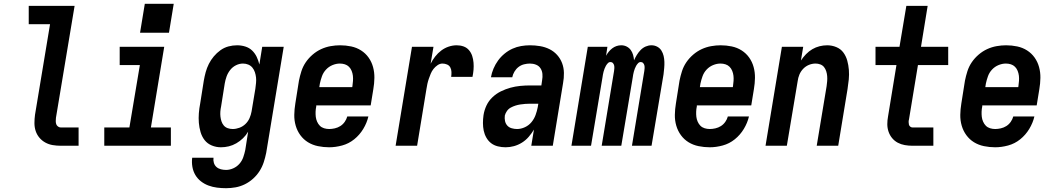

<svg xmlns="http://www.w3.org/2000/svg" viewBox="-20 -766 5540 1009"><path d="M300 0Q278 0 257 -3.5Q236 -7 218 -17Q200 -27 187 -42.5Q174 -58 167.5 -77.5Q161 -97 161 -119Q161 -141 164 -163L243 -639H131V-735H372L274 -147Q273 -138 273 -129.5Q273 -121 275.5 -113.5Q278 -106 285 -101Q292 -96 300 -96H393V0Z M528 0V-96H660L715 -424H609V-520H843L773 -96H878V0ZM868 -594H716L741 -746H893Z M1168 223Q1144 223 1120.5 220Q1097 217 1075.5 209Q1054 201 1036 187Q1018 173 1006.5 153.5Q995 134 991 110.5Q987 87 990 63H1102Q1100 77 1104 90Q1108 103 1117.5 111.5Q1127 120 1140.5 123.5Q1154 127 1168 127Q1187 127 1206 118.5Q1225 110 1238.5 94.5Q1252 79 1258.5 60Q1265 41 1269 22L1284 -74Q1273 -55 1257 -39.5Q1241 -24 1222 -13Q1203 -2 1182.5 3Q1162 8 1141 8Q1116 8 1093 -1.5Q1070 -11 1055.5 -29.5Q1041 -48 1034 -72Q1027 -96 1025 -120.5Q1023 -145 1025 -171Q1027 -197 1032 -222L1051 -342Q1055 -365 1061 -387Q1067 -409 1077.5 -430Q1088 -451 1103.5 -469.5Q1119 -488 1138.5 -502Q1158 -516 1180.5 -522Q1203 -528 1226 -528Q1248 -528 1269 -521.5Q1290 -515 1305 -500.5Q1320 -486 1329 -467Q1338 -448 1343 -427L1358 -520H1471L1379 37Q1374 62 1366 86.5Q1358 111 1344 133Q1330 155 1310 173Q1290 191 1266.5 202.5Q1243 214 1218 218.5Q1193 223 1168 223ZM1203 -88Q1220 -88 1238 -94.5Q1256 -101 1270 -114.5Q1284 -128 1291.5 -145.5Q1299 -163 1302 -180L1322 -300Q1324 -315 1325.5 -330Q1327 -345 1325.5 -359Q1324 -373 1319.5 -386.5Q1315 -400 1306.5 -410.5Q1298 -421 1285 -426.5Q1272 -432 1257 -432Q1238 -432 1220 -423Q1202 -414 1189.5 -398Q1177 -382 1170.5 -363.5Q1164 -345 1161 -327L1142 -207Q1139 -193 1138 -179.5Q1137 -166 1138.5 -153Q1140 -140 1144 -128Q1148 -116 1156 -106.5Q1164 -97 1176.5 -92.5Q1189 -88 1203 -88Z M1710 8Q1680 8 1651 2Q1622 -4 1598.5 -18.5Q1575 -33 1558.5 -55.5Q1542 -78 1534 -105.5Q1526 -133 1526.5 -162.5Q1527 -192 1532 -222L1551 -342Q1556 -367 1564 -392Q1572 -417 1587 -439Q1602 -461 1623 -479Q1644 -497 1668 -508Q1692 -519 1717.5 -523.5Q1743 -528 1767 -528Q1797 -528 1825.5 -522Q1854 -516 1877.5 -501Q1901 -486 1917 -463.5Q1933 -441 1940.5 -413.5Q1948 -386 1947.5 -356.5Q1947 -327 1942 -298L1928 -212H1642V-207Q1639 -193 1638.5 -179Q1638 -165 1639.5 -152Q1641 -139 1646.5 -126.5Q1652 -114 1661 -105Q1670 -96 1683 -92Q1696 -88 1710 -88Q1724 -88 1739.5 -91.5Q1755 -95 1768.5 -103.5Q1782 -112 1791.5 -125.5Q1801 -139 1805 -154H1916Q1908 -120 1889 -88.5Q1870 -57 1841.5 -34Q1813 -11 1778 -1.5Q1743 8 1710 8ZM1658 -308H1831L1832 -313Q1834 -327 1835 -341Q1836 -355 1834.5 -368Q1833 -381 1828 -393.5Q1823 -406 1814 -415Q1805 -424 1792.5 -428Q1780 -432 1766 -432Q1747 -432 1727.5 -424Q1708 -416 1693.5 -400.5Q1679 -385 1672 -365.5Q1665 -346 1661 -327Z M2059 0 2145 -520H2258L2243 -431Q2253 -451 2267 -469Q2281 -487 2299 -500.5Q2317 -514 2338 -521Q2359 -528 2380 -528Q2399 -528 2416 -522Q2433 -516 2444.5 -502.5Q2456 -489 2461.5 -472Q2467 -455 2468.5 -436.5Q2470 -418 2468.5 -399.5Q2467 -381 2463 -362H2351Q2353 -375 2352.5 -388Q2352 -401 2346.5 -411.5Q2341 -422 2329.5 -427Q2318 -432 2305 -432Q2292 -432 2279.5 -423.5Q2267 -415 2258 -403.5Q2249 -392 2243.5 -378.5Q2238 -365 2233.5 -352Q2229 -339 2226 -325.5Q2223 -312 2221 -298L2172 0Z M2637 8Q2616 8 2596 3Q2576 -2 2561 -13.5Q2546 -25 2536 -42.5Q2526 -60 2522 -79.5Q2518 -99 2518 -119.5Q2518 -140 2521 -161Q2525 -187 2536.5 -211.5Q2548 -236 2568 -255Q2588 -274 2612.5 -286Q2637 -298 2662.5 -305Q2688 -312 2714 -314.5Q2740 -317 2765 -317H2825L2829 -345Q2832 -361 2830.5 -377.5Q2829 -394 2820.5 -407Q2812 -420 2797 -426Q2782 -432 2765 -432Q2750 -432 2734 -428Q2718 -424 2705 -414Q2692 -404 2683.5 -389.5Q2675 -375 2672 -360H2560Q2564 -383 2573.5 -405.5Q2583 -428 2597.5 -448Q2612 -468 2631.5 -484Q2651 -500 2673 -510Q2695 -520 2718.5 -524Q2742 -528 2765 -528Q2792 -528 2818.5 -523.5Q2845 -519 2868 -507.5Q2891 -496 2908 -477Q2925 -458 2934 -434Q2943 -410 2943.5 -383Q2944 -356 2939 -329L2885 0H2772L2786 -85Q2774 -65 2758.5 -47Q2743 -29 2723 -16.5Q2703 -4 2681 2Q2659 8 2637 8ZM2697 -88Q2718 -88 2738.5 -97.5Q2759 -107 2773 -124Q2787 -141 2794.5 -161.5Q2802 -182 2806 -203L2809 -221H2765Q2753 -221 2740 -220Q2727 -219 2714 -217Q2701 -215 2688.5 -211Q2676 -207 2664 -200.5Q2652 -194 2644 -182.5Q2636 -171 2633 -159Q2631 -144 2634 -130Q2637 -116 2646 -106Q2655 -96 2669 -92Q2683 -88 2697 -88Z M2983 0 3069 -520H3172L3165 -473Q3171 -484 3179 -494Q3187 -504 3197.5 -512Q3208 -520 3220 -524Q3232 -528 3244 -528H3245Q3260 -528 3273 -521.5Q3286 -515 3294.5 -503.5Q3303 -492 3307 -477.5Q3311 -463 3312 -449Q3318 -463 3326.5 -477Q3335 -491 3346.5 -503Q3358 -515 3373 -521.5Q3388 -528 3403 -528H3404Q3420 -528 3434 -520.5Q3448 -513 3456 -500Q3464 -487 3467.5 -472Q3471 -457 3471.5 -441Q3472 -425 3470.5 -408.5Q3469 -392 3467 -375L3404 0H3301L3366 -393Q3367 -400 3367.5 -407.5Q3368 -415 3366.5 -422Q3365 -429 3360 -434.5Q3355 -440 3347 -440Q3339 -440 3333 -433.5Q3327 -427 3323 -420Q3319 -413 3316 -405Q3313 -397 3311 -389.5Q3309 -382 3307.5 -374Q3306 -366 3305 -358L3245 0H3142L3207 -393Q3208 -400 3208.5 -407.5Q3209 -415 3207.5 -422Q3206 -429 3201 -434.5Q3196 -440 3188 -440Q3180 -440 3174 -433.5Q3168 -427 3164 -420Q3160 -413 3157 -405Q3154 -397 3152 -389.5Q3150 -382 3148.5 -374Q3147 -366 3146 -358L3086 0Z M3710 8Q3680 8 3651 2Q3622 -4 3598.5 -18.5Q3575 -33 3558.5 -55.5Q3542 -78 3534 -105.5Q3526 -133 3526.5 -162.5Q3527 -192 3532 -222L3551 -342Q3556 -367 3564 -392Q3572 -417 3587 -439Q3602 -461 3623 -479Q3644 -497 3668 -508Q3692 -519 3717.5 -523.5Q3743 -528 3767 -528Q3797 -528 3825.5 -522Q3854 -516 3877.5 -501Q3901 -486 3917 -463.5Q3933 -441 3940.5 -413.5Q3948 -386 3947.5 -356.5Q3947 -327 3942 -298L3928 -212H3642V-207Q3639 -193 3638.5 -179Q3638 -165 3639.5 -152Q3641 -139 3646.5 -126.5Q3652 -114 3661 -105Q3670 -96 3683 -92Q3696 -88 3710 -88Q3724 -88 3739.5 -91.5Q3755 -95 3768.5 -103.5Q3782 -112 3791.5 -125.5Q3801 -139 3805 -154H3916Q3908 -120 3889 -88.5Q3870 -57 3841.5 -34Q3813 -11 3778 -1.5Q3743 8 3710 8ZM3658 -308H3831L3832 -313Q3834 -327 3835 -341Q3836 -355 3834.5 -368Q3833 -381 3828 -393.5Q3823 -406 3814 -415Q3805 -424 3792.5 -428Q3780 -432 3766 -432Q3747 -432 3727.5 -424Q3708 -416 3693.5 -400.5Q3679 -385 3672 -365.5Q3665 -346 3661 -327Z M4003 0 4089 -520H4201L4189 -448Q4201 -466 4216 -481.5Q4231 -497 4249 -507.5Q4267 -518 4287 -523Q4307 -528 4327 -528Q4352 -528 4375 -518.5Q4398 -509 4412 -490Q4426 -471 4432.5 -447.5Q4439 -424 4441 -399Q4443 -374 4440.5 -348.5Q4438 -323 4434 -298L4385 0H4272L4324 -313Q4326 -327 4327 -340Q4328 -353 4327 -366Q4326 -379 4322 -391.5Q4318 -404 4310.5 -413.5Q4303 -423 4291 -427.5Q4279 -432 4266 -432Q4248 -432 4231 -425Q4214 -418 4201 -404.5Q4188 -391 4181 -374Q4174 -357 4172 -340L4115 0Z M4776 0Q4755 0 4735 -3.5Q4715 -7 4698 -16Q4681 -25 4668.5 -40Q4656 -55 4649.5 -74Q4643 -93 4643 -113.5Q4643 -134 4647 -155L4691 -424H4581V-520H4707L4743 -735H4855L4820 -520H4963V-424H4804L4757 -139Q4755 -132 4755 -125Q4755 -118 4756.5 -111.5Q4758 -105 4763.5 -100.5Q4769 -96 4776 -96H4885V0Z M5210 8Q5180 8 5151 2Q5122 -4 5098.5 -18.5Q5075 -33 5058.5 -55.5Q5042 -78 5034 -105.5Q5026 -133 5026.5 -162.5Q5027 -192 5032 -222L5051 -342Q5056 -367 5064 -392Q5072 -417 5087 -439Q5102 -461 5123 -479Q5144 -497 5168 -508Q5192 -519 5217.5 -523.5Q5243 -528 5267 -528Q5297 -528 5325.5 -522Q5354 -516 5377.5 -501Q5401 -486 5417 -463.5Q5433 -441 5440.5 -413.5Q5448 -386 5447.5 -356.5Q5447 -327 5442 -298L5428 -212H5142V-207Q5139 -193 5138.5 -179Q5138 -165 5139.5 -152Q5141 -139 5146.5 -126.5Q5152 -114 5161 -105Q5170 -96 5183 -92Q5196 -88 5210 -88Q5224 -88 5239.5 -91.5Q5255 -95 5268.5 -103.5Q5282 -112 5291.5 -125.5Q5301 -139 5305 -154H5416Q5408 -120 5389 -88.5Q5370 -57 5341.5 -34Q5313 -11 5278 -1.5Q5243 8 5210 8ZM5158 -308H5331L5332 -313Q5334 -327 5335 -341Q5336 -355 5334.5 -368Q5333 -381 5328 -393.5Q5323 -406 5314 -415Q5305 -424 5292.5 -428Q5280 -432 5266 -432Q5247 -432 5227.5 -424Q5208 -416 5193.5 -400.5Q5179 -385 5172 -365.5Q5165 -346 5161 -327Z"/></svg>

Font: Iosevka SS04 Oblique
Style: Bold
Weight: 700
Italic angle: -9°
Monospace: yes
Designer: Belleve Invis
Foundry: Belleve Invis
Version: Version 19.0.0; ttfautohint (v1.8.4)